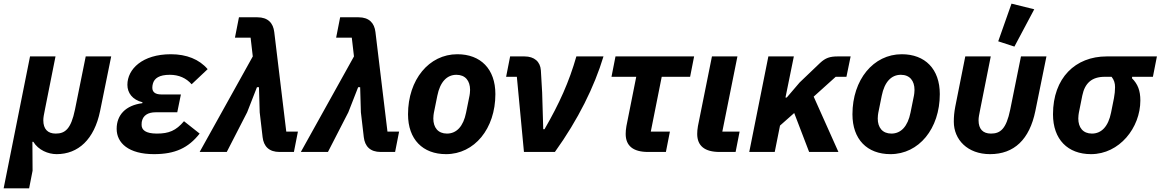

<svg xmlns="http://www.w3.org/2000/svg" viewBox="-46 -835 6377 1055"><path d="M-26 200H114L133 103L132 -56H137C165 -10 219 12 265 12C384 12 472 -69 504 -225L565 -525H425L366 -233C344 -125 311 -101 260 -101C216 -101 192 -126 192 -174C192 -190 195 -204 202 -239L259 -525H119Z M965 -169C921 -117 882 -101 816 -101C754 -101 732 -121 732 -149C732 -161 733 -166 734 -170C741 -200 766 -218 809 -218H928L948 -316H841C806 -316 791 -330 791 -353C791 -361 792 -367 794 -375C802 -405 829 -424 887 -424C937 -424 977 -406 1007 -372L1095 -455C1049 -509 979 -537 893 -537C736 -537 654 -455 654 -369C654 -325 681 -287 737 -273L736 -268C644 -256 595 -203 595 -127C595 -49 661 12 800 12C916 12 989 -22 1051 -101Z M1343 -525 1051 0H1200L1312 -218L1366 -356H1377L1381 -218L1397 -81C1403 -31 1432 0 1490 0H1569L1591 -112H1527L1461 -659C1455 -709 1426 -740 1368 -740H1267L1245 -628H1331Z M1899 -525 1607 0H1756L1868 -218L1922 -356H1933L1937 -218L1953 -81C1959 -31 1988 0 2046 0H2125L2147 -112H2083L2017 -659C2011 -709 1982 -740 1924 -740H1823L1801 -628H1887Z M2405 12C2561 12 2676 -128 2676 -318C2676 -456 2595 -537 2467 -537C2311 -537 2196 -397 2196 -207C2196 -69 2277 12 2405 12ZM2410 -101C2361 -101 2335 -134 2335 -184C2335 -197 2337 -209 2338 -215L2357 -309C2372 -384 2409 -424 2462 -424C2511 -424 2537 -391 2537 -341C2537 -328 2535 -316 2534 -310L2515 -216C2500 -141 2463 -101 2410 -101Z M3003 0C3131 -178 3220 -359 3270 -525H3121C3081 -385 3028 -267 2946 -125H2939L2933 -327L2926 -448C2923 -496 2890 -525 2836 -525H2757L2735 -413H2794L2833 0Z M3613 0 3635 -112H3530L3590 -413H3746L3768 -525H3336L3314 -413H3450L3396 -142C3393 -127 3392 -109 3392 -99C3392 -33 3434 0 3515 0Z M4018 -112H3923L4006 -525H3866L3789 -142C3786 -127 3785 -109 3785 -99C3785 -33 3827 0 3908 0H3996Z M4400 0H4561L4425 -304L4546 -413H4605L4628 -525H4558C4514 -525 4490 -517 4460 -489L4348 -382L4277 -299H4270L4316 -525H4176L4071 0H4211L4240 -145L4318 -214Z M4847 12C5003 12 5118 -128 5118 -318C5118 -456 5037 -537 4909 -537C4753 -537 4638 -397 4638 -207C4638 -69 4719 12 4847 12ZM4852 -101C4803 -101 4777 -134 4777 -184C4777 -197 4779 -209 4780 -215L4799 -309C4814 -384 4851 -424 4904 -424C4953 -424 4979 -391 4979 -341C4979 -328 4977 -316 4976 -310L4957 -216C4942 -141 4905 -101 4852 -101Z M5637 -784 5512 -815 5439 -608 5528 -579ZM5398 -525H5258L5203 -249C5197 -217 5195 -194 5195 -166C5195 -68 5270 12 5394 12C5527 12 5611 -69 5643 -225L5704 -525H5564L5505 -233C5483 -125 5450 -101 5399 -101C5355 -101 5331 -126 5331 -174C5331 -190 5334 -204 5341 -239Z M6289 -413 6311 -525H6035C5863 -525 5740 -407 5740 -207C5740 -69 5821 12 5949 12C6105 12 6220 -133 6220 -283C6220 -337 6206 -373 6174 -405L6175 -413ZM6062 -413C6076 -395 6081 -378 6081 -356C6081 -336 6079 -318 6075 -296L6059 -216C6044 -141 6007 -101 5954 -101C5905 -101 5879 -134 5879 -184C5879 -197 5881 -209 5882 -215L5901 -310C5915 -378 5953 -413 6024 -413Z"/></svg>

Font: Braiins Sans
Style: Bold Italic
Weight: 700
Italic angle: -11.31°
Designer: Mike Abbink, Paul van der Laan, Pieter van Rosmalen, Jiri Chlebus, Lubos Buracinsky
Foundry: Bold Monday, Sudetype
Version: Version 1.000;hotconv 1.0.109;makeotfexe 2.5.65596